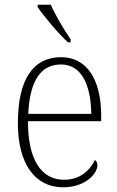

<svg xmlns="http://www.w3.org/2000/svg" viewBox="-20 -786 499 816"><path d="M269 -606H280V-619C254 -657 215 -721 196 -766H140V-756C163 -721 229 -642 269 -606ZM248 10C344 10 394 -49 394 -84C394 -96 389 -102 383 -106C362 -61 320 -22 252 -22C158 -22 98 -104 99 -271H410V-294C410 -451 347 -543 240 -543C122 -543 56 -451 56 -262C56 -88 130 10 248 10ZM368 -302H100C106 -431 146 -512 239 -512C326 -512 366 -427 368 -302Z"/></svg>

Font: Noto Serif Hebrew SemiCondensed ExtraLight
Style: Regular
Weight: 200
Width: 4
Designer: Monotype Design Team
Foundry: Monotype Imaging Inc.
Version: Version 2.004